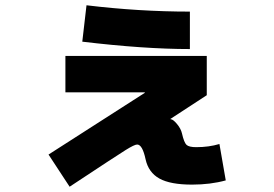

<svg xmlns="http://www.w3.org/2000/svg" viewBox="-20 -652 1040 728"><path d="M764 -291 626 -201 627 -200Q636 -200 651 -182Q666 -164 670 -146Q678 -111 687.5 -102.5Q697 -94 724 -94Q772 -94 812 -106L836 32Q778 48 708 48Q626 48 584.5 25Q543 2 532 -48Q520 -104 500 -104Q490 -104 457 -83.5Q424 -63 244 56L164 -66L529 -300V-302H228V-440H764ZM292 -494 308 -632Q507 -608 700 -608V-466Q526 -466 292 -494Z"/></svg>

Font: Mplus 1p Black
Style: Regular
Weight: 900
Version: Version 1.061